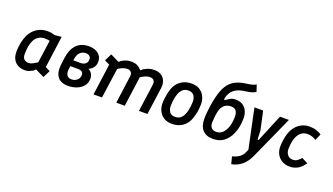

<svg xmlns="http://www.w3.org/2000/svg" viewBox="-81 -1405 3915 2260"><g transform="rotate(20 1876.5 -274.5)"><path d="M203 10Q177 10 148.5 2Q120 -6 95.5 -25.5Q71 -45 55.5 -79Q40 -113 40 -165Q40 -222 51.5 -277Q63 -332 86 -380Q119 -443 174.5 -478.5Q230 -514 301 -514Q315 -514 327 -513.5Q339 -513 354 -511L391 -500Q398 -499 407 -500L481 -508L427 -110L486 -80L441 10L337 -41Q328 -46 323 -39L307 -22Q281 -10 264.5 -2.5Q248 5 234 7.5Q220 10 203 10ZM219 -86Q231 -86 242.5 -89Q254 -92 273 -102Q292 -112 324 -131L364 -416Q330 -423 305 -423Q258 -423 223.5 -400.5Q189 -378 172 -340Q156 -305 148.5 -263Q141 -221 141 -168Q141 -123 164 -104.5Q187 -86 219 -86Z M744 9Q691 9 651.5 -12.5Q612 -34 594.5 -82Q577 -130 587 -207L597 -286Q604 -338 620.5 -379.5Q637 -421 665 -451.5Q693 -482 732 -498Q771 -514 822 -514Q873 -514 910.5 -496.5Q948 -479 967.5 -448Q987 -417 986 -378Q986 -337 964 -307.5Q942 -278 906 -262Q935 -248 951 -221.5Q967 -195 967 -160Q967 -106 936.5 -68.5Q906 -31 855.5 -11Q805 9 744 9ZM758 -77Q801 -77 829.5 -102.5Q858 -128 858 -170Q857 -193 840 -206Q823 -219 790 -219H678L689 -295H794Q833 -295 856 -314.5Q879 -334 879 -369Q879 -396 862 -410.5Q845 -425 815 -425Q774 -425 744.5 -397.5Q715 -370 706 -308L689 -180Q683 -133 700.5 -105Q718 -77 758 -77Z M1065 0 1125 -441 1165 -369 1055 -423 1100 -514 1203 -463Q1213 -459 1219 -466L1233 -480Q1270 -501 1298 -508.5Q1326 -516 1362 -515Q1403 -514 1431.5 -498.5Q1460 -483 1478 -461Q1486 -451 1496 -462L1509 -476Q1537 -491 1557.5 -499.5Q1578 -508 1599 -511.5Q1620 -515 1646 -515Q1697 -514 1731 -491Q1765 -468 1779.5 -428.5Q1794 -389 1787 -340L1740 0H1634L1681 -344Q1686 -382 1669.5 -400Q1653 -418 1622 -418Q1601 -418 1579.5 -411.5Q1558 -405 1529.5 -389Q1501 -373 1456 -343L1512 -408L1456 0H1350L1397 -346Q1401 -381 1385 -399.5Q1369 -418 1339 -418Q1317 -418 1296.5 -412Q1276 -406 1247.5 -390.5Q1219 -375 1173 -346L1231 -427L1171 0Z M2048 11Q1985 11 1944 -16.5Q1903 -44 1883 -87.5Q1863 -131 1863 -179Q1863 -207 1867 -240.5Q1871 -274 1878 -306.5Q1885 -339 1894 -365Q1918 -434 1973.5 -474.5Q2029 -515 2108 -515Q2172 -515 2213 -487.5Q2254 -460 2274 -417Q2294 -374 2294 -325Q2294 -298 2290.5 -264Q2287 -230 2279.5 -198Q2272 -166 2263 -140Q2239 -70 2183.5 -29.5Q2128 11 2048 11ZM2055 -79Q2098 -79 2125 -102Q2152 -125 2167 -166Q2175 -183 2180.5 -210.5Q2186 -238 2189.5 -267.5Q2193 -297 2193 -320Q2193 -363 2171 -394Q2149 -425 2101 -425Q2059 -425 2032 -402Q2005 -379 1990 -339Q1983 -321 1977 -294.5Q1971 -268 1968 -239Q1965 -210 1965 -184Q1965 -141 1986 -110Q2007 -79 2055 -79Z M2562 12Q2478 12 2433 -36.5Q2388 -85 2388 -181Q2388 -214 2392.5 -261Q2397 -308 2405 -358.5Q2413 -409 2423 -450Q2445 -546 2481.5 -605Q2518 -664 2574.5 -694Q2631 -724 2712 -734Q2751 -739 2779.5 -746Q2808 -753 2830 -767L2858 -683Q2831 -666 2799 -658Q2767 -650 2733 -646Q2645 -637 2593.5 -595.5Q2542 -554 2529 -477Q2528 -470 2532.5 -467.5Q2537 -465 2542 -468L2609 -508Q2623 -513 2634.5 -514Q2646 -515 2656 -515Q2719 -515 2755 -488Q2791 -461 2806.5 -420Q2822 -379 2821 -335Q2821 -287 2812 -235.5Q2803 -184 2781 -137Q2753 -73 2699.5 -30.5Q2646 12 2562 12ZM2568 -79Q2614 -79 2642.5 -103.5Q2671 -128 2688 -165Q2706 -200 2712.5 -242Q2719 -284 2719 -323Q2719 -366 2700.5 -393.5Q2682 -421 2636 -421Q2589 -421 2557.5 -396Q2526 -371 2513 -331Q2502 -295 2497.5 -255.5Q2493 -216 2490 -168Q2489 -128 2509.5 -103.5Q2530 -79 2568 -79Z M2869 218 2846 128Q2899 114 2932.5 90.5Q2966 67 2986 22L3001 -10L2897 -504H3006L3056 -275L3061 -166Q3062 -158 3067.5 -158Q3073 -158 3077 -166L3217 -504H3329L3090 27Q3053 112 2998 158Q2943 204 2869 218Z M3525 10Q3466 10 3424 -15.5Q3382 -41 3360.5 -83.5Q3339 -126 3340 -177Q3340 -214 3345.5 -251Q3351 -288 3361 -326Q3377 -383 3408.5 -425Q3440 -467 3485 -490.5Q3530 -514 3586 -514Q3635 -514 3670 -502.5Q3705 -491 3737 -471L3703 -390Q3678 -405 3652 -414Q3626 -423 3593 -423Q3539 -423 3505 -389Q3471 -355 3456 -301Q3448 -272 3444.5 -245Q3441 -218 3440 -188Q3439 -157 3449.5 -132.5Q3460 -108 3480.5 -93.5Q3501 -79 3533 -79Q3548 -79 3562.5 -84Q3577 -89 3593.5 -101.5Q3610 -114 3631 -137L3707 -98Q3662 -34 3616 -12Q3570 10 3525 10Z"/></g></svg>

Font: Finlandica Medium
Style: Italic
Weight: 500
Italic angle: -8°
Designer: Niklas Ekholm, Juho Hiilivirta, Jaakko Suomalainen
Foundry: Helsinki Type Studio
Version: Version 1.063